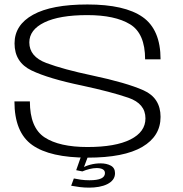

<svg xmlns="http://www.w3.org/2000/svg" viewBox="-20 -701 816 858"><path d="M378.5 137.5Q401 137.5 422 133.8Q443 130 459.2 122Q475.5 114 484.8 101.8Q494 89.5 494 73Q494 49.5 475.2 39.2Q456.5 29 429 29Q406 29 383.5 35Q361 41 349.5 49L348 65Q363 58.5 380.2 54.2Q397.5 50 412 50Q429 50 439 55.5Q449 61 449 72.5Q449 88.5 432 96.5Q415 104.5 379.5 104.5Q359 104.5 341.5 102Q324 99.5 310 96.5L298 129Q316.5 132.5 336.8 135Q357 137.5 378.5 137.5ZM348 65 372 1H341L320.5 59.5ZM372 3.5Q534 3.5 615.8 -44.5Q697.5 -92.5 697.5 -178.5Q697.5 -263.5 621 -297.5Q544.5 -331.5 391 -364Q263 -391 187 -419.5Q111 -448 111 -511.5Q111 -568 178.2 -600.8Q245.5 -633.5 370 -633.5Q494 -633.5 561.2 -592.5Q628.5 -551.5 628.5 -436H697.5Q697.5 -568.5 617.5 -624.8Q537.5 -681 371 -681Q210.5 -681 127.8 -635.2Q45 -589.5 45 -507Q45 -422.5 121.2 -386Q197.5 -349.5 347 -318.5Q477 -290.5 553.5 -264.2Q630 -238 630 -172Q630 -111.5 563 -77.8Q496 -44 371 -44Q245 -44 179.2 -87.2Q113.5 -130.5 113.5 -248H44.5Q44.5 -109.5 124 -53Q203.5 3.5 372 3.5Z"/></svg>

Font: Anybody Expanded Light
Style: Regular
Weight: 300
Width: 7
Version: Version 1.113;gftools[0.9.25]